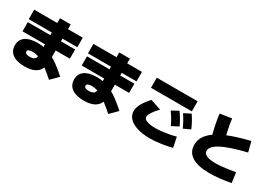

<svg xmlns="http://www.w3.org/2000/svg" viewBox="23 -1769 3954 2808"><g transform="rotate(30 2000.0 -365.0)"><path d="M380 70Q248 70 176.5 18Q105 -34 105 -130Q105 -225 176 -275Q247 -325 380 -325Q446 -325 506.5 -311Q567 -297 629 -266Q691 -235 759.5 -184.5Q828 -134 910 -60L790 60Q713 -8 654.5 -53Q596 -98 549.5 -125Q503 -152 462 -163.5Q421 -175 380 -175Q295 -175 295 -133Q295 -112 315.5 -101Q336 -90 375 -90Q428 -90 454 -110Q480 -130 480 -170V-800H660V-170Q660 -50 590 10Q520 70 380 70ZM100 -360V-515H900V-360ZM90 -560V-720H910V-560Z M1380 70Q1248 70 1176.5 18Q1105 -34 1105 -130Q1105 -225 1176 -275Q1247 -325 1380 -325Q1446 -325 1506.5 -311Q1567 -297 1629 -266Q1691 -235 1759.5 -184.5Q1828 -134 1910 -60L1790 60Q1713 -8 1654.5 -53Q1596 -98 1549.5 -125Q1503 -152 1462 -163.5Q1421 -175 1380 -175Q1295 -175 1295 -133Q1295 -112 1315.5 -101Q1336 -90 1375 -90Q1428 -90 1454 -110Q1480 -130 1480 -170V-800H1660V-170Q1660 -50 1590 10Q1520 70 1380 70ZM1100 -360V-515H1900V-360ZM1090 -560V-720H1910V-560Z M2490 65Q2368 65 2278 36.5Q2188 8 2139 -43.5Q2090 -95 2090 -165Q2090 -222 2125 -287.5Q2160 -353 2235 -435L2415 -375Q2356 -314 2324 -264.5Q2292 -215 2292 -185Q2292 -160 2315 -142Q2338 -124 2382.5 -114.5Q2427 -105 2490 -105Q2536 -105 2593.5 -111.5Q2651 -118 2711.5 -129Q2772 -140 2825 -155L2860 15Q2807 29 2742 40.5Q2677 52 2611.5 58.5Q2546 65 2490 65ZM2140 -585V-755H2830V-585ZM2671 -245Q2647 -298 2619 -345Q2591 -392 2556 -441L2670 -502Q2705 -453 2733 -405Q2761 -357 2786 -303ZM2841 -299Q2818 -352 2791.5 -400Q2765 -448 2732 -498L2845 -555Q2879 -504 2905.5 -455.5Q2932 -407 2955 -352Z M3500 70Q3306 70 3205.5 6Q3105 -58 3105 -181Q3105 -284 3178.5 -367.5Q3252 -451 3406 -519Q3560 -587 3801 -645L3844 -475Q3661 -431 3541 -385.5Q3421 -340 3362.5 -293Q3304 -246 3304 -195Q3304 -100 3512 -100Q3549 -100 3589 -103Q3629 -106 3687.5 -114.5Q3746 -123 3836 -137L3859 33Q3754 52 3666.5 61Q3579 70 3500 70ZM3277 -375Q3249 -475 3228.5 -573.5Q3208 -672 3197 -760L3392 -790Q3403 -701 3423.5 -605.5Q3444 -510 3472 -420Z"/></g></svg>

Font: M PLUS 1 Thin Black
Style: Regular
Weight: 900
Version: Version 1.001